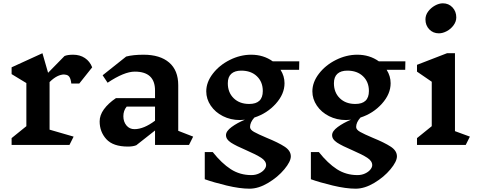

<svg xmlns="http://www.w3.org/2000/svg" viewBox="-20 -874 2882 1158"><path d="M279 -379V-92L424 -50L399 0H50V-41L139 -113V-373L50 -427V-468L236 -553L270 -435L369 -536Q387 -544 421 -544Q462 -544 492 -524Q522 -504 536 -468L458 -370H410Q407 -399 397.5 -411.5Q388 -424 369 -424V-425Q325 -425 279 -379Z M1120 0H915V-87L802 2Q782 10 752 10Q662 10 621.5 -34.5Q581 -79 581 -142Q581 -179 606.5 -214.5Q632 -250 679 -282H915V-328Q915 -442 793 -442Q729 -442 629 -375L599 -420L741 -533Q783 -544 846 -544Q945 -544 1000 -497Q1055 -450 1055 -360V-85L1145 -50ZM915 -146V-231H744Q724 -207 724 -173Q724 -140 742.5 -117.5Q761 -95 791 -95Q847 -95 915 -146Z M1672 -453Q1696 -415 1696 -372Q1696 -307 1643.5 -248.5Q1591 -190 1514 -165Q1488 -136 1488 -108Q1488 -92 1512 -78.5Q1536 -65 1588 -43Q1659 -14 1696.5 10.5Q1734 35 1734 69Q1734 100 1695 147Q1656 194 1597.5 229Q1539 264 1485 264Q1426 264 1347 245Q1268 226 1215 207V43H1263Q1317 111 1372 146.5Q1427 182 1496 182Q1521 182 1541.5 172.5Q1562 163 1573.5 149Q1585 135 1585 122Q1585 97 1555 77.5Q1525 58 1465 32Q1404 6 1373.5 -13.5Q1343 -33 1343 -59Q1343 -83 1377 -108Q1411 -133 1457 -152Q1437 -150 1427 -150Q1371 -150 1324.5 -173.5Q1278 -197 1251 -237Q1224 -277 1224 -323Q1224 -378 1263.5 -429.5Q1303 -481 1366 -512.5Q1429 -544 1495 -544Q1569 -544 1625 -504H1785L1784 -453ZM1565 -325Q1565 -380 1529.5 -414Q1494 -448 1435 -448Q1396 -448 1375 -429Q1354 -410 1354 -372Q1354 -316 1389.5 -281.5Q1425 -247 1483 -247Q1565 -247 1565 -325Z M2312 -453Q2336 -415 2336 -372Q2336 -307 2283.5 -248.5Q2231 -190 2154 -165Q2128 -136 2128 -108Q2128 -92 2152 -78.5Q2176 -65 2228 -43Q2299 -14 2336.5 10.5Q2374 35 2374 69Q2374 100 2335 147Q2296 194 2237.5 229Q2179 264 2125 264Q2066 264 1987 245Q1908 226 1855 207V43H1903Q1957 111 2012 146.5Q2067 182 2136 182Q2161 182 2181.5 172.5Q2202 163 2213.5 149Q2225 135 2225 122Q2225 97 2195 77.5Q2165 58 2105 32Q2044 6 2013.5 -13.5Q1983 -33 1983 -59Q1983 -83 2017 -108Q2051 -133 2097 -152Q2077 -150 2067 -150Q2011 -150 1964.5 -173.5Q1918 -197 1891 -237Q1864 -277 1864 -323Q1864 -378 1903.5 -429.5Q1943 -481 2006 -512.5Q2069 -544 2135 -544Q2209 -544 2265 -504H2425L2424 -453ZM2205 -325Q2205 -380 2169.5 -414Q2134 -448 2075 -448Q2036 -448 2015 -429Q1994 -410 1994 -372Q1994 -316 2029.5 -281.5Q2065 -247 2123 -247Q2205 -247 2205 -325Z M2789 0H2495V-41L2584 -113V-381L2495 -442V-483L2676 -553H2724V-83L2814 -50ZM2732 -769Q2732 -744 2715.5 -721.5Q2699 -699 2674.5 -686Q2650 -673 2627 -673Q2592 -673 2569 -697Q2546 -721 2546 -757Q2546 -783 2562.5 -805Q2579 -827 2603.5 -840.5Q2628 -854 2651 -854Q2686 -854 2709 -829.5Q2732 -805 2732 -769Z"/></svg>

Font: Inknut Antiqua SemiBold
Style: Regular
Weight: 600
Designer: Claus Eggers Sørensen
Foundry: Claus Eggers Sørensen
Version: Version 1.003; ttfautohint (v1.8.2) -l 8 -r 50 -G 200 -x 14 